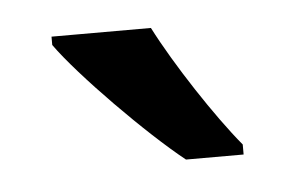

<svg xmlns="http://www.w3.org/2000/svg" viewBox="-28 -800 352 229"><g transform="rotate(-5 148.0 -686.0)"><path d="M159 -766H40V-756C67 -718 143 -641 187 -606H256V-618C226 -654 182 -721 159 -766Z"/></g></svg>

Font: Noto Sans Arabic UI SmCn Md
Style: Regular
Weight: 500
Width: 4
Designer: Monotype Design Team, Nadine Chahine and Nizar Qandah
Foundry: Monotype Imaging Inc.
Version: Version 2.010